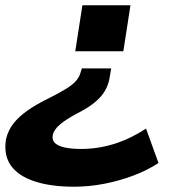

<svg xmlns="http://www.w3.org/2000/svg" viewBox="-52 -516 671 727"><path d="M229 191Q139 191 77 170Q15 149 -12 109Q-39 69 -29 10Q-21 -23 -1 -48.5Q19 -74 51.5 -97Q84 -120 127 -141Q171 -163 197 -179Q223 -195 235.5 -209.5Q248 -224 252 -238L258 -257H369L362 -216Q357 -191 343.5 -169Q330 -147 304.5 -126.5Q279 -106 239 -86Q198 -64 175.5 -45Q153 -26 148 -6Q144 14 156 25.5Q168 37 193.5 42.5Q219 48 255 48Q319 48 380 29Q441 10 501 -29L548 101Q506 129 452.5 149Q399 169 342 180Q285 191 229 191ZM233 -322 260 -496H442L415 -322Z"/></svg>

Font: Nunito Sans 10pt Expanded ExtraBold
Style: Italic
Weight: 800
Width: 7
Italic angle: -9°
Designer: Vernon Adams
Foundry: Vernon Adams
Version: Version 3.101;gftools[0.9.27]